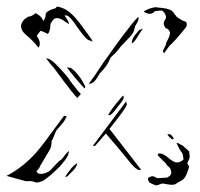

<svg xmlns="http://www.w3.org/2000/svg" viewBox="-41 -507 607 584"><path d="M237 -388 241 -380 232 -384Q226 -384 215.5 -396.5Q205 -409 195 -423Q172 -458 162 -460H155Q159 -455 164 -446.5Q169 -438 169 -434Q164 -436 153 -444Q142 -452 131 -452L124 -450Q115 -441 112 -432V-426Q112 -421 109.5 -413Q107 -405 104 -404Q99 -406 92.5 -409.5Q86 -413 82 -413Q72 -401 71 -397Q75 -393 77.5 -386.5Q80 -380 80 -375Q80 -367 76 -362Q61 -382 37 -402Q23 -414 23 -427Q23 -438 34 -449L46 -457H51Q61 -461 67 -467Q84 -460 91 -443Q97 -452 97.5 -458.5Q98 -465 99 -468Q106 -474 113 -477Q120 -480 128 -482L132 -487Q143 -486 159 -478Q168 -472 169 -471Q186 -458 205 -432L222 -409Q235 -391 237 -388ZM426 -484Q432 -486 441 -484Q444 -484 455.5 -482.5Q467 -481 475.5 -477.5Q484 -474 488 -467Q496 -455 501 -452.5Q506 -450 507 -449L510 -447Q514 -444 518.5 -443Q523 -442 525 -440Q527 -438 527 -433V-432Q527 -426 523 -422Q490 -381 474 -367L458 -345Q455 -348 455 -351Q455 -355 460 -363.5Q465 -372 464 -376Q466 -379 471 -389.5Q476 -400 476 -408Q476 -411 472 -416Q468 -421 463 -421Q457 -430 457 -435Q457 -442 464 -452Q464 -461 459 -468Q454 -475 449 -475Q443 -475 438.5 -474Q434 -473 430 -473Q424 -465 414 -465Q405 -465 396 -472Q410 -481 426 -484ZM261 -282Q288 -309 294 -330Q297 -334 305.5 -341.5Q314 -349 318 -355Q325 -365 341 -381Q358 -398 363 -406Q366 -410 368 -419.5Q370 -429 372 -431Q383 -447 380 -455Q376 -454 358.5 -432Q341 -410 333 -399Q306 -363 289 -338Q278 -324 263 -301Q249 -279 229 -252Q238 -252 245 -258.5Q252 -265 261 -282ZM393 -419Q392 -420 388 -418Q384 -416 382 -415Q369 -401 364 -391.5Q359 -382 360 -375Q367 -378 377 -394.5Q387 -411 393 -419ZM99 -330Q103 -325 110 -315.5Q117 -306 121 -303Q125 -298 151.5 -262Q178 -226 194 -209L205 -221Q194 -232 185 -245Q181 -249 178.5 -253Q176 -257 173 -260Q168 -270 145 -295Q133 -308 124.5 -316Q116 -324 107 -328ZM216 -238Q219 -241 218 -244Q211 -260 199 -276Q187 -292 175 -300Q173 -301 169.5 -301Q166 -301 162 -303Q181 -276 216 -238ZM328 -196Q331 -200 333.5 -204.5Q336 -209 335 -216Q333 -216 330 -213Q294 -171 288 -157Q294 -155 301 -162.5Q308 -170 315.5 -180Q323 -190 328 -196ZM242 -64Q243 -61 249 -64L262 -79L281 -101L310 -67Q329 -45 357 -10Q378 15 388 9L292 -115Q340 -175 344 -187L345 -189Q345 -190 344 -192.5Q343 -195 343 -199ZM52 44Q57 44 60.5 45.5Q64 47 68 48H71Q78 48 90 43Q98 38 116 23Q121 18 131 9Q141 0 144 -4L156 -19Q163 -27 165.5 -34Q168 -41 169 -48Q161 -42 155 -33.5Q149 -25 146 -22Q139 -18 128.5 -6.5Q118 5 114 9Q110 14 100.5 18Q91 22 83 22Q73 22 70 14Q73 11 76.5 6.5Q80 2 81 -2Q108 -47 110 -51Q116 -61 116 -78Q119 -82 123.5 -94Q128 -106 131 -111Q133 -114 144 -126Q155 -138 157 -144L162 -153L154 -155L142 -139L97 -78Q81 -57 70 -44Q29 2 -21 28L37 44ZM473 -99Q477 -99 480.5 -95.5Q484 -92 488 -85L483 -83Q473 -90 468 -98Q470 -99 473 -99ZM411 33Q419 29 422 29Q428 29 431 32L439 35L468 33Q480 26 480 19Q480 4 468 -3Q465 -10 454 -19Q441 -32 439 -35V-37Q439 -40 442.5 -40Q446 -40 447 -40Q452 -40 458 -36Q464 -33 471 -27Q478 -21 484.5 -17Q491 -13 499 -13L505 -14Q507 -15 512.5 -18Q518 -21 517 -25L516 -30Q516 -38 511 -44.5Q506 -51 505 -53Q504 -56 500.5 -62.5Q497 -69 496 -72H500L507 -68Q509 -67 513 -65Q517 -63 518 -61L532 -49Q535 -47 535 -41.5Q535 -36 536 -33V-30Q536 -26 533.5 -21Q531 -16 529 -12Q528 -10 531 -6Q534 -2 534 0Q533 5 529 16.5Q525 28 521 33Q516 40 509 43.5Q502 47 498 49Q496 51 496 51Q491 55 482 55Q475 55 467.5 53.5Q460 52 454 51Q451 51 443 54.5Q435 58 431 56Q421 53 412 47Q412 45 410.5 42.5Q409 40 409 38Q409 35 411 33ZM158 31Q163 31 167 26.5Q171 22 172 21Q192 4 194 -11Q177 -1 157 31Z"/></svg>

Font: BM Euljiro oraeorae
Style: Regular
Weight: 400
Designer: Bongjin Kim; Bomjun Kim; Myungsoo Han; Hyesun Chae; Mikyoung Jeong; Wujin Sim; Minjae Kang; Suwha Jang;
Foundry: Sandoll Inc.
Version: Version 1.000;hotconv 1.0.109;makeexe 2.5.65596